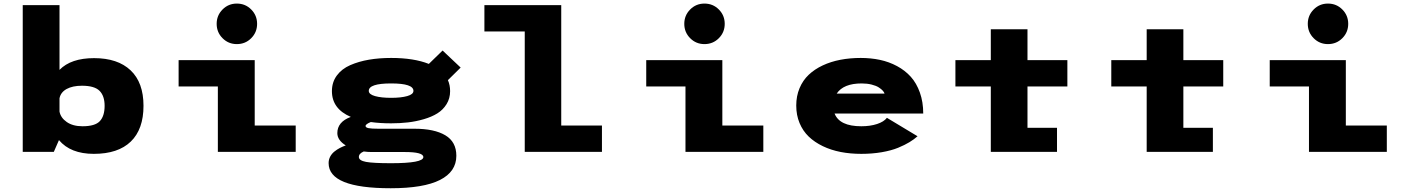

<svg xmlns="http://www.w3.org/2000/svg" viewBox="-20 -828 7690 1047"><path d="M104 0V-800H304.5V-447Q367 -511 493 -511Q622 -511 692.2 -444.5Q762.5 -378 762.5 -251Q762.5 -123 693.2 -56Q624 11 491.5 11Q364.5 11 301.5 -64L273.5 0ZM427 -360.5Q376 -360.5 343.5 -342.8Q311 -325 304.5 -292V-219.5Q311 -185.5 344.2 -162.5Q377.5 -139.5 430 -139.5Q498.5 -139.5 524.5 -167.5Q550.5 -195.5 550.5 -251Q550.5 -305 522.8 -332.8Q495 -360.5 427 -360.5Z M1271.5 -587.5Q1225.5 -587.5 1193.5 -619.8Q1161.5 -652 1161.5 -698Q1161.5 -744 1193.5 -776.2Q1225.5 -808.5 1271.5 -808.5Q1318 -808.5 1350 -776.2Q1382 -744 1382 -698Q1382 -652 1350 -619.8Q1318 -587.5 1271.5 -587.5ZM1369 -143.5H1592.5V0H1168V-356.5H954V-500H1369Z M2113 -155.5Q2051.5 -155.5 2002 -162.5Q1973.5 -151 1973.5 -141Q1973.5 -132.5 1989.8 -129.2Q2006 -126 2044 -126H2240.5Q2348.5 -126 2408.5 -90.2Q2468.5 -54.5 2468.5 21.5Q2468.5 108 2379.5 153.2Q2290.5 198.5 2110.5 198.5Q1772 198.5 1772 61.5Q1772 42.5 1780.5 26.2Q1789 10 1803.8 -1.8Q1818.5 -13.5 1833.5 -21.2Q1848.5 -29 1865.5 -35Q1819.5 -63.5 1819.5 -102Q1819.5 -163.5 1893 -190.5Q1790 -234.5 1790 -331Q1790 -380 1816.8 -416.2Q1843.5 -452.5 1890 -472.8Q1936.5 -493 1992 -502.5Q2047.5 -512 2113 -512Q2237 -512 2318.5 -479.5L2393.5 -552.5L2492 -459.5L2422.5 -391Q2434.5 -364 2434.5 -331Q2434.5 -291.5 2415.2 -260.2Q2396 -229 2365 -209.8Q2334 -190.5 2291 -178Q2248 -165.5 2204.5 -160.5Q2161 -155.5 2113 -155.5ZM2113 -294.5Q2166.5 -294.5 2200.5 -304Q2234.5 -313.5 2234.5 -332.5Q2234.5 -373 2113 -373Q1991 -373 1991 -332.5Q1991 -313.5 2025 -304Q2059 -294.5 2113 -294.5ZM1937 28Q1937 47.5 1976 54.8Q2015 62 2112 62Q2288.5 62 2288.5 28.5Q2288.5 1 2187.5 1H2006.5Q1985 1 1963.5 -2Q1937 9 1937 28Z M3040.5 -143.5H3262.5V0H2841.5V-656.5H2621.5V-800H3040.5Z M3821.5 -587.5Q3775.5 -587.5 3743.5 -619.8Q3711.5 -652 3711.5 -698Q3711.5 -744 3743.5 -776.2Q3775.5 -808.5 3821.5 -808.5Q3868 -808.5 3900 -776.2Q3932 -744 3932 -698Q3932 -652 3900 -619.8Q3868 -587.5 3821.5 -587.5ZM3919 -143.5H4142.5V0H3718V-356.5H3504V-500H3919Z M4983.5 -85Q4964.5 -68 4939.5 -52.8Q4914.5 -37.5 4877.5 -22.2Q4840.5 -7 4788.5 2Q4736.5 11 4677 11Q4617 11 4564.2 0.8Q4511.5 -9.5 4466.8 -31Q4422 -52.5 4390 -83.2Q4358 -114 4340 -157.2Q4322 -200.5 4322 -252.5Q4322 -304 4340 -347Q4358 -390 4390 -420.2Q4422 -450.5 4466.2 -471.2Q4510.5 -492 4562.8 -502Q4615 -512 4673.5 -512Q4729 -512 4778.5 -501.5Q4828 -491 4871.8 -467.5Q4915.5 -444 4946.8 -409.2Q4978 -374.5 4996.2 -323.2Q5014.5 -272 5014.5 -209H4531Q4558 -139.5 4677 -139.5Q4725.5 -139.5 4762.8 -151.8Q4800 -164 4816.5 -185.5ZM4678.5 -373Q4579.5 -373 4542.5 -317.5H4803.5Q4802 -324.5 4794.2 -333.2Q4786.5 -342 4772.2 -351.2Q4758 -360.5 4733.2 -366.8Q4708.5 -373 4678.5 -373Z M5190 -356.5V-500H5383V-668.5H5583V-500H5800.5V-356.5H5583V-131H5744V0H5383V-356.5Z M6040 -356.5V-500H6233V-668.5H6433V-500H6650.5V-356.5H6433V-131H6594V0H6233V-356.5Z M7221.5 -587.5Q7175.5 -587.5 7143.5 -619.8Q7111.5 -652 7111.5 -698Q7111.5 -744 7143.5 -776.2Q7175.5 -808.5 7221.5 -808.5Q7268 -808.5 7300 -776.2Q7332 -744 7332 -698Q7332 -652 7300 -619.8Q7268 -587.5 7221.5 -587.5ZM7319 -143.5H7542.5V0H7118V-356.5H6904V-500H7319Z"/></svg>

Font: League Mono Wide ExtraBold
Style: Regular
Weight: 800
Width: 8
Designer: Tyler Finck
Foundry: The League of Moveable Type / Tyler Finck
Version: Version 2.210